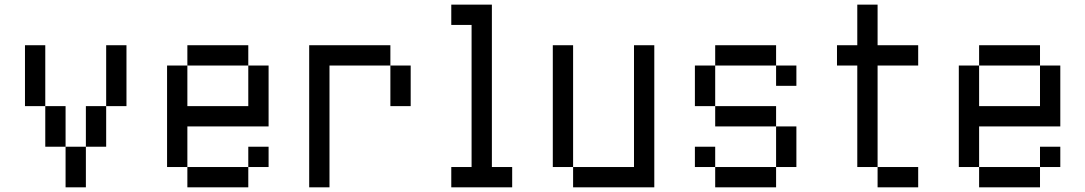

<svg xmlns="http://www.w3.org/2000/svg" viewBox="-20 -801 4641 821"><path d="M86.8 -607.6H173.6V-347.2H86.8ZM434 -607.6H520.8V-347.2H434ZM260.4 -173.6H173.6V-347.2H260.4ZM434 -173.6H347.2V-347.2H434ZM347.2 0H260.4V-173.6H347.2Z M781.2 -520.8V-607.6H1041.7V-520.8ZM781.2 0V-86.8H1041.7V0ZM1041.7 -520.8H1128.5V-260.4H781.2V-86.8H694.4V-520.8H781.2V-347.2H1041.7ZM1128.5 -86.8H1041.7V-173.6H1128.5Z M1649.3 -347.2H1736.1V-520.8H1649.3ZM1302.1 0V-607.6H1649.3V-520.8H1388.9V0Z M1996.5 -694.4H1909.7V-781.2H2083.3V-86.8H2170.1V0H1909.7V-86.8H1996.5Z M2430.6 -607.6H2343.8V-86.8H2430.6ZM2777.8 -607.6V0H2430.6V-86.8H2691V-607.6Z M3038.2 -86.8H3298.6V0H3038.2ZM3038.2 -86.8H2951.4V-173.6H3038.2ZM3298.6 -86.8V-260.4H3385.4V-86.8ZM3298.6 -260.4H3038.2V-347.2H3298.6ZM3038.2 -347.2H2951.4V-520.8H3038.2ZM3038.2 -520.8V-607.6H3298.6V-520.8ZM3298.6 -520.8H3385.4V-434H3298.6Z M3645.8 -86.8V-520.8H3559V-607.6H3645.8V-781.2H3732.6V-607.6H3906.2V-520.8H3732.6V-86.8ZM3906.2 -86.8V0H3732.6V-86.8Z M4166.7 -520.8V-607.6H4427.1V-520.8ZM4166.7 0V-86.8H4427.1V0ZM4427.1 -520.8H4513.9V-260.4H4166.7V-86.8H4079.9V-520.8H4166.7V-347.2H4427.1ZM4513.9 -86.8H4427.1V-173.6H4513.9Z"/></svg>

Font: 8-bit Operator+
Style: Regular
Weight: 400
Designer: GrandChaos9000
Foundry: Grand Chaos Productions
Version: Version 1.2.0 - April 24, 2014